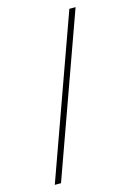

<svg xmlns="http://www.w3.org/2000/svg" viewBox="-115 -768 589 866"><g transform="rotate(-15 179.0 -335.0)"><path d="M30 40 299 -710H328L59 40Z"/></g></svg>

Font: Outfit Thin
Style: Regular
Weight: 100
Designer: Rodrigo Fuenzalida
Foundry: fragTYPE
Version: Version 1.100;gftools[0.9.27]